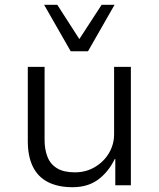

<svg xmlns="http://www.w3.org/2000/svg" viewBox="-20 -773 664 801"><path d="M283 8Q222 8 180 -13.5Q138 -35 117 -78Q96 -121 96 -184V-494H166V-188Q166 -150 178 -119Q190 -88 218 -71Q246 -54 292 -54Q339 -54 376.5 -76.5Q414 -99 435 -135Q456 -171 456 -213V-494H526V0H461V-110H459Q432 -55 389 -23.5Q346 8 283 8ZM275 -559 164 -753H219L311 -610L404 -753H458L347 -559Z"/></svg>

Font: Nunito Sans 7pt Light
Style: Regular
Weight: 300
Designer: Vernon Adams
Foundry: Vernon Adams
Version: Version 3.101;gftools[0.9.27]